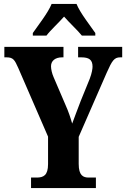

<svg xmlns="http://www.w3.org/2000/svg" viewBox="-20 -951 638 971"><path d="M146 -784V-771H215C234 -797 278 -837 304 -867C328 -839 377 -793 394 -771H462V-784C436 -822 385 -886 367 -931H241C223 -886 172 -822 146 -784ZM137 0H465V-53H429C401 -53 378 -63 378 -122V-259L520 -584C547 -645 558 -661 588 -661H598V-714H375V-661H391C430 -661 448 -649 448 -614C448 -604 445 -582 434 -553L388 -440C372 -397 356 -357 345 -326C336 -357 328 -383 311 -421L251 -561C243 -579 238 -601 238 -616C238 -644 260 -661 294 -661H301V-714H2V-661H13C47 -661 54 -648 72 -608L223 -260V-121C223 -64 200 -53 165 -53H137Z"/></svg>

Font: Noto Serif Tamil ExtraCondensed ExtraBold
Style: Regular
Weight: 800
Width: 2
Designer: Indian Type Foundry, Tom Grace, and the Monotype Design Team
Foundry: Monotype Imaging Inc.
Version: Version 2.004